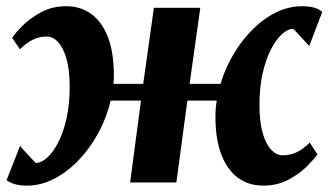

<svg xmlns="http://www.w3.org/2000/svg" viewBox="-24 -572 1030 602"><path d="M60.5 10Q38 10 22.8 5.5Q7.5 1 -3.5 -7L39 -114.5Q44 -108.5 50.2 -101.5Q56.5 -94.5 63.2 -87.5Q70 -80.5 76.2 -73.5Q82.5 -66.5 88 -61Q106 -61.5 124.5 -78.2Q143 -95 159 -126.2Q175 -157.5 184.8 -201.5Q194.5 -245.5 194.5 -300Q194.5 -352.5 184.5 -387.5Q174.5 -422.5 158.2 -440Q142 -457.5 122.5 -457.5Q99.5 -457.5 79 -447.5Q58.5 -437.5 38.5 -417.5L14 -453.5Q23 -467.5 46.2 -491Q69.5 -514.5 104.5 -533.5Q139.5 -552.5 183.5 -552.5Q229 -552.5 262.5 -528Q296 -503.5 314.5 -455.2Q333 -407 333 -335.5Q333 -329 332.8 -322.2Q332.5 -315.5 331.5 -309H425L458.5 -547.5H604L570.5 -309H667.5Q687 -374 726 -429.5Q765 -485 816.2 -518.8Q867.5 -552.5 923.5 -552.5Q946 -552.5 961.2 -548Q976.5 -543.5 986.5 -534.5L945.5 -428Q940 -434 933.5 -441Q927 -448 920.5 -455Q914 -462 907.8 -469Q901.5 -476 895.5 -481.5Q878 -481.5 859.5 -464.5Q841 -447.5 825 -416Q809 -384.5 799.2 -340.8Q789.5 -297 789.5 -242.5Q789.5 -190.5 799.5 -155.2Q809.5 -120 826.2 -102.5Q843 -85 862.5 -85Q886 -85 906.5 -94.8Q927 -104.5 947 -125L971.5 -88Q962 -74.5 938.8 -51Q915.5 -27.5 880.8 -8.8Q846 10 801.5 10Q755 10 721.2 -15.2Q687.5 -40.5 669.2 -89.5Q651 -138.5 651.5 -208.5Q651.5 -220 652.5 -232.2Q653.5 -244.5 655.5 -256.5H563.5L529 0H384L418 -256.5H323Q310.5 -204 284.8 -156Q259 -108 223.5 -70.8Q188 -33.5 146.5 -11.8Q105 10 60.5 10Z"/></svg>

Font: Merriweather 36pt ExtraBold
Style: Italic
Weight: 800
Italic angle: -7.8°
Version: Version 2.101